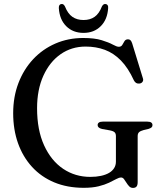

<svg xmlns="http://www.w3.org/2000/svg" viewBox="-20 -902 796 940"><path d="M654 -10.5Q654 5 648.2 11.5Q642.5 18 631 18Q620 18 612.5 10.2Q605 2.5 599 -7.5Q593 -17.5 587 -25.2Q581 -33 573 -33Q563 -33 548.8 -25.2Q534.5 -17.5 513.8 -7.5Q493 2.5 462.8 10Q432.5 17.5 390 17.5Q309.5 17.5 245.5 -9.2Q181.5 -36 136.8 -85Q92 -134 68.2 -200.8Q44.5 -267.5 44.5 -348Q44.5 -428 70.2 -495.2Q96 -562.5 142.2 -612Q188.5 -661.5 251.2 -688.8Q314 -716 387.5 -716Q443 -716 477.8 -705.2Q512.5 -694.5 532 -683.8Q551.5 -673 561.5 -673Q573.5 -673 578.8 -682.2Q584 -691.5 589.5 -700.5Q595 -709.5 607 -709.5Q614 -709.5 618.8 -705Q623.5 -700.5 627 -690L679.5 -519Q683 -509.5 678.2 -502Q673.5 -494.5 663.5 -493Q654.5 -491.5 647.2 -495.5Q640 -499.5 635.5 -508.5Q607.5 -569.5 572 -605.8Q536.5 -642 493.5 -658Q450.5 -674 399 -674Q330.5 -674 277 -636.8Q223.5 -599.5 192.5 -531.5Q161.5 -463.5 161.5 -372Q161.5 -265.5 196 -190.2Q230.5 -115 289.2 -75.5Q348 -36 422 -36Q451 -36 474.2 -41Q497.5 -46 513.8 -55.5Q530 -65 538.8 -79Q547.5 -93 547.5 -110.5V-235.5Q547.5 -248 541.2 -254.2Q535 -260.5 516.5 -264L480 -270.5Q469 -273 463.5 -277.8Q458 -282.5 458 -289.5Q458 -297.5 464.2 -302Q470.5 -306.5 483 -306.5H701.5Q714.5 -306.5 720.5 -302Q726.5 -297.5 726.5 -289.5Q726.5 -282.5 722.2 -278.5Q718 -274.5 707.5 -271L684 -265.5Q667.5 -261 660.8 -254.8Q654 -248.5 654 -235.5ZM389 -804Q421.5 -804 443.5 -819.8Q465.5 -835.5 479 -870.5Q482.5 -877 486.5 -879.8Q490.5 -882.5 495 -882.5Q502 -882.5 506.2 -877.2Q510.5 -872 509.5 -862.5Q506 -806.5 473.2 -773.8Q440.5 -741 389 -741Q337 -741 304.2 -773.8Q271.5 -806.5 268 -862.5Q267.5 -872 271.5 -877.2Q275.5 -882.5 282.5 -882.5Q287 -882.5 290.8 -879.8Q294.5 -877 298 -870.5Q312 -835 334.5 -819.5Q357 -804 389 -804Z"/></svg>

Font: Fraunces 16pt
Style: Regular
Weight: 400
Version: Version 1.000;[b76b70a41]